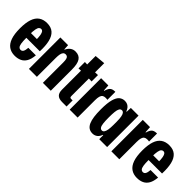

<svg xmlns="http://www.w3.org/2000/svg" viewBox="89 -1492 2306 2306"><g transform="rotate(45 1241.5 -339.0)"><path d="M208 10Q148 10 106 -19.5Q64 -49 42.5 -110.5Q21 -172 21 -269Q21 -363 41.5 -424Q62 -485 104 -514.5Q146 -544 208 -544Q277 -544 317 -508.5Q357 -473 373 -405.5Q389 -338 385 -242H156Q156 -183 161.5 -150Q167 -117 179 -103.5Q191 -90 208 -90Q232 -90 243.5 -110.5Q255 -131 258 -174H386Q380 -105 356.5 -65Q333 -25 295 -7.5Q257 10 208 10ZM155 -300 145 -321H265L257 -300Q257 -356 251 -387Q245 -418 234.5 -431Q224 -444 208 -444Q192 -444 180 -431.5Q168 -419 162 -388Q156 -357 155 -300Z M442 0V-534H573L577 -466H582Q598 -503 626 -523.5Q654 -544 691 -544Q723 -544 746 -533Q769 -522 784 -499.5Q799 -477 806 -441.5Q813 -406 813 -356V0H679V-345Q679 -382 673.5 -401.5Q668 -421 657.5 -428.5Q647 -436 632 -436Q611 -436 599 -422.5Q587 -409 582 -383.5Q577 -358 577 -322V0Z M1005 0Q950 0 924.5 -25.5Q899 -51 899 -105V-427L859 -425V-534L899 -532V-676L1033 -688V-532L1081 -534V-425L1033 -427V-133Q1033 -116 1037.5 -109.5Q1042 -103 1056 -103H1081V0Z M1134 0V-534H1257L1262 -453H1268Q1279 -495 1298.5 -516Q1318 -537 1359 -539Q1361 -539 1364 -539Q1367 -539 1371 -539V-403Q1364 -405 1356 -405.5Q1348 -406 1338 -406Q1313 -406 1298 -395Q1283 -384 1276 -360Q1269 -336 1269 -294V0Z M1529 10Q1492 10 1466.5 -7.5Q1441 -25 1425.5 -60Q1410 -95 1403 -146.5Q1396 -198 1396 -267Q1396 -375 1413 -435.5Q1430 -496 1460 -520Q1490 -544 1529 -544Q1555 -544 1574.5 -534.5Q1594 -525 1607.5 -508Q1621 -491 1630 -466H1636L1639 -534H1770V0H1636V-68H1630Q1617 -29 1590.5 -9.5Q1564 10 1529 10ZM1585 -96Q1602 -96 1613.5 -112Q1625 -128 1630.5 -160.5Q1636 -193 1636 -242V-292Q1636 -346 1630 -378.5Q1624 -411 1612.5 -425Q1601 -439 1585 -439Q1563 -439 1551.5 -419.5Q1540 -400 1536 -361.5Q1532 -323 1532 -267Q1532 -206 1536.5 -168Q1541 -130 1553 -113Q1565 -96 1585 -96Z M1842 0V-534H1965L1970 -453H1976Q1987 -495 2006.5 -516Q2026 -537 2067 -539Q2069 -539 2072 -539Q2075 -539 2079 -539V-403Q2072 -405 2064 -405.5Q2056 -406 2046 -406Q2021 -406 2006 -395Q1991 -384 1984 -360Q1977 -336 1977 -294V0Z M2284 10Q2224 10 2182 -19.5Q2140 -49 2118.5 -110.5Q2097 -172 2097 -269Q2097 -363 2117.5 -424Q2138 -485 2180 -514.5Q2222 -544 2284 -544Q2353 -544 2393 -508.5Q2433 -473 2449 -405.5Q2465 -338 2461 -242H2232Q2232 -183 2237.5 -150Q2243 -117 2255 -103.5Q2267 -90 2284 -90Q2308 -90 2319.5 -110.5Q2331 -131 2334 -174H2462Q2456 -105 2432.5 -65Q2409 -25 2371 -7.5Q2333 10 2284 10ZM2231 -300 2221 -321H2341L2333 -300Q2333 -356 2327 -387Q2321 -418 2310.5 -431Q2300 -444 2284 -444Q2268 -444 2256 -431.5Q2244 -419 2238 -388Q2232 -357 2231 -300Z"/></g></svg>

Font: Mona Sans Condensed
Style: Bold
Weight: 700
Width: 3
Designer: Deni Anggara
Foundry: GitHub
Version: Version 2.000